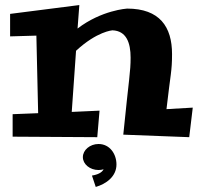

<svg xmlns="http://www.w3.org/2000/svg" viewBox="-20 -532 790 760"><path d="M264 -89 281 -331C364 -408 425 -412 425 -412C480 -410 497 -363 497 -304C497 -247 491 -228 468 1L729 11L743 -106L639 -100C655 -241 661 -249 661 -318C661 -426 612 -498 483 -498C483 -498 382 -492 287 -419L294 -512L20 -477V-388L124 -391L131 -84L30 -80V9L365 11L374 -94ZM359 208C400 196 441 167 441 119C441 78 415 38 370 38C336 38 308 62 308 90C308 118 336 141 370 141C377 141 384 140 390 138C387 145 376 158 344 163Z"/></svg>

Font: Peralta
Style: Regular
Weight: 400
Designer: Astigmatic (AOETI)
Foundry: Astigmatic (AOETI)
Version: Version 1.000